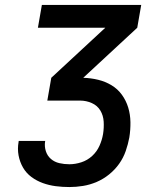

<svg xmlns="http://www.w3.org/2000/svg" viewBox="-20 -755 640 775"><path d="M260 0Q232 0 205 -3.5Q178 -7 153 -16Q128 -25 107 -40.5Q86 -56 73 -78.5Q60 -101 55 -127.5Q50 -154 55 -182Q55 -183 55 -184Q55 -185 56 -186H163Q162 -185 162 -184.5Q162 -184 162 -184Q159 -164 165 -145Q171 -126 185.5 -113.5Q200 -101 219.5 -96.5Q239 -92 260 -92Q284 -92 308.5 -100Q333 -108 352 -125.5Q371 -143 381.5 -166.5Q392 -190 396 -214Q400 -239 398.5 -264Q397 -289 385 -309Q373 -329 350.5 -339Q328 -349 303 -349H171L187 -441L405 -643H133L149 -735H550L534 -643L316 -441Q347 -440 376 -433Q405 -426 430 -411Q455 -396 472 -372.5Q489 -349 497.5 -321Q506 -293 506.5 -262Q507 -231 502 -200Q497 -173 487.5 -145.5Q478 -118 461 -94Q444 -70 420.5 -51Q397 -32 370 -20.5Q343 -9 315 -4.5Q287 0 260 0Z"/></svg>

Font: Iosevka Curly SmBdExObl
Style: Regular
Weight: 600
Width: 7
Italic angle: -9°
Monospace: yes
Designer: Belleve Invis
Foundry: Belleve Invis
Version: Version 11.1.0; ttfautohint (v1.8.3)